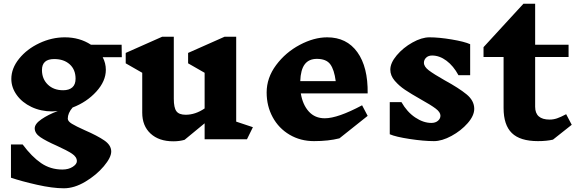

<svg xmlns="http://www.w3.org/2000/svg" viewBox="-20 -750 3111 1034"><path d="M533 -442Q550 -410 550 -374Q550 -313 498.5 -256.5Q447 -200 371 -171Q345 -141 345 -111Q345 -97 367 -83.5Q389 -70 436 -49Q505 -19 542 6.5Q579 32 579 66Q579 98 539 145.5Q499 193 439.5 228.5Q380 264 324 264Q263 264 179 245Q95 226 39 207V28H102Q151 94 201.5 128.5Q252 163 316 163Q349 163 371.5 148.5Q394 134 394 118Q394 95 367.5 77.5Q341 60 286 35Q227 9 197 -11.5Q167 -32 167 -59Q167 -83 203.5 -108Q240 -133 291 -152Q271 -150 261 -150Q200 -150 149.5 -174Q99 -198 70 -238.5Q41 -279 41 -325Q41 -382 83 -434Q125 -486 192 -517.5Q259 -549 329 -549Q409 -549 470 -509H635L636 -442ZM387 -326Q387 -375 355.5 -403.5Q324 -432 272 -432Q206 -432 206 -373Q206 -325 237.5 -294.5Q269 -264 320 -264Q352 -264 369.5 -279.5Q387 -295 387 -326Z M1310 0H1082V-86L974 3Q947 11 913 11Q836 11 791 -30.5Q746 -72 746 -143V-358L657 -409V-465L853 -552H916V-218Q916 -170 930 -151Q944 -132 980 -132Q1032 -132 1082 -166V-358L993 -409V-465L1189 -552H1252V-95L1342 -65Z M1960 -247H1600Q1610 -186 1643 -149.5Q1676 -113 1729 -113Q1799 -113 1930 -183L1960 -126L1808 -5Q1749 10 1671 10Q1598 10 1539.5 -24.5Q1481 -59 1448.5 -119Q1416 -179 1416 -252Q1416 -331 1467 -399.5Q1518 -468 1594.5 -508.5Q1671 -549 1742 -549Q1847 -549 1904.5 -469Q1962 -389 1960 -247ZM1597 -313H1788Q1780 -375 1758.5 -404Q1737 -433 1686 -433H1687Q1643 -433 1621 -403.5Q1599 -374 1597 -313Z M2246 -215Q2193 -245 2161 -266.5Q2129 -288 2105.5 -315.5Q2082 -343 2082 -375Q2082 -411 2116.5 -452Q2151 -493 2201 -521Q2251 -549 2293 -549Q2344 -549 2412.5 -537.5Q2481 -526 2512 -512V-345H2449Q2422 -395 2384.5 -423Q2347 -451 2307 -451Q2287 -451 2275 -439.5Q2263 -428 2263 -412Q2263 -391 2289.5 -371Q2316 -351 2374 -318Q2451 -276 2492.5 -242Q2534 -208 2534 -164Q2534 -127 2498.5 -86.5Q2463 -46 2411.5 -18Q2360 10 2317 10Q2262 10 2186.5 -1.5Q2111 -13 2079 -27V-200H2142Q2172 -147 2216 -117.5Q2260 -88 2303 -88Q2325 -88 2338.5 -99.5Q2352 -111 2352 -127Q2352 -146 2326 -165.5Q2300 -185 2246 -215Z M2958 2Q2924 10 2877 10Q2781 10 2736.5 -33.5Q2692 -77 2692 -168V-443H2584V-496L2799 -730H2862V-509H3042V-443H2862V-175Q2862 -106 2940 -106Q2960 -106 2979.5 -112.5Q2999 -119 3029 -135L3059 -78Z"/></svg>

Font: Inknut Antiqua
Style: Bold
Weight: 700
Designer: Claus Eggers Sørensen
Foundry: Claus Eggers Sørensen
Version: Version 1.003; ttfautohint (v1.8.2) -l 8 -r 50 -G 200 -x 14 